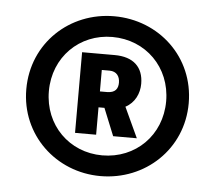

<svg xmlns="http://www.w3.org/2000/svg" viewBox="-40 -766 578 517"><g transform="rotate(5 249.5 -507.0)"><path d="M249 -291C370 -291 469 -383 469 -507C469 -632 370 -723 249 -723C129 -723 30 -632 30 -507C30 -383 129 -291 249 -291ZM249 -347C160 -347 91 -415 91 -507C91 -599 160 -667 249 -667C339 -667 408 -599 408 -507C408 -415 339 -347 249 -347ZM171 -619V-401H228V-475H244L274 -401H338L300 -483C325 -496 337 -522 337 -548C337 -593 310 -619 259 -619ZM247 -518H228V-576H249C268 -576 277 -563 277 -546C277 -530 270 -518 247 -518Z"/></g></svg>

Font: Reem Kufi
Style: Regular
Weight: 400
Designer: Khaled Hosny
Version: Version 0.007